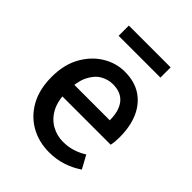

<svg xmlns="http://www.w3.org/2000/svg" viewBox="-194 -771 890 890"><g transform="rotate(45 250.5 -326.5)"><path d="M282 12Q214 12 160 -18.5Q106 -49 74.5 -106Q43 -163 43 -244Q43 -324 75 -381.5Q107 -439 158 -470Q209 -501 266 -501Q331 -501 375 -471.5Q419 -442 441.5 -390.5Q464 -339 464 -270Q464 -256 463 -242Q462 -228 459 -215H115V-292H376Q376 -354 349 -387.5Q322 -421 268 -421Q237 -421 208 -404.5Q179 -388 160 -349.5Q141 -311 141 -245Q141 -185 162 -146Q183 -107 218 -87.5Q253 -68 293 -68Q327 -68 356.5 -77.5Q386 -87 411 -103L446 -39Q413 -16 371.5 -2Q330 12 282 12ZM128 -598V-665H402V-598Z"/></g></svg>

Font: Source Sans 3 ExtraLight Medium
Style: Regular
Weight: 500
Version: Version 3.052;hotconv 1.1.0;makeotfexe 2.6.0